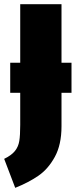

<svg xmlns="http://www.w3.org/2000/svg" viewBox="-45 -716 363 921"><path d="M298 -271H250V-110Q250 -22 218 36.5Q186 95 138.5 127.5Q91 160 28 185L-25 46Q10 29 26.5 8.5Q43 -12 47.5 -39.5Q52 -67 52 -117V-271H4V-415H52V-696H250V-415H298Z"/></svg>

Font: Fira Sans Extra Condensed Black
Style: Regular
Weight: 900
Width: 1
Designer: Carrois Corporate & Edenspiekermann AG
Foundry: Carrois Corporate GbR & Edenspiekermann AG
Version: Version 4.203